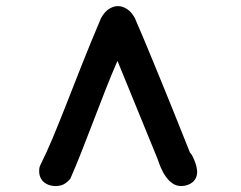

<svg xmlns="http://www.w3.org/2000/svg" viewBox="-20 -775 794 632"><path d="M161.6 -162.6Q151.4 -162.6 141.8 -165.8Q132.3 -168.9 125 -175Q117.7 -181.2 113.3 -190.4Q108.9 -199.7 108.9 -211.9Q108.9 -215.3 109.4 -220.2Q109.9 -225.1 112.3 -230.5Q132.8 -271.5 153.1 -319.8Q173.3 -368.2 196.5 -427.2Q219.7 -486.3 247.8 -557.6Q275.9 -628.9 312.5 -715.3Q323.7 -735.8 338.6 -745.4Q353.5 -754.9 368.2 -754.9Q383.3 -754.9 398.2 -745.1Q413.1 -735.4 423.8 -715.8Q438 -683.1 453.9 -645.3Q469.7 -607.4 486.1 -567.6Q502.4 -527.8 519 -487.3Q535.6 -446.8 551 -408.4Q566.4 -370.1 580.1 -335.7Q593.8 -301.3 605 -273.4Q610.8 -267.1 615.2 -257.8Q619.6 -248.5 622.8 -239.5Q626 -230.5 627.4 -222.4Q628.9 -214.4 628.9 -210Q628.9 -198.2 624.8 -189.5Q620.6 -180.7 613.3 -174.8Q606 -168.9 596.4 -165.8Q586.9 -162.6 576.7 -162.6Q560.5 -162.6 547.9 -171.4Q535.2 -180.2 525.9 -193.4Q516.6 -206.5 510 -221.9Q503.4 -237.3 499 -251L366.7 -574.7Q347.7 -531.2 328.1 -481.4Q308.6 -431.6 289.1 -380.6Q269.5 -329.6 250 -279.8Q230.5 -230 211.4 -186.5Q201.7 -175.3 190.7 -168.9Q179.7 -162.6 161.6 -162.6Z"/></svg>

Font: Autour One
Style: Regular
Weight: 400
Version: Version 1.007; ttfautohint (v0.92) -l 24 -r 24 -G 200 -x 7 -